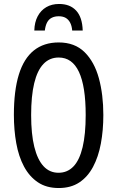

<svg xmlns="http://www.w3.org/2000/svg" viewBox="-20 -938 590 968"><path d="M501 -358Q501 -281 488.5 -214Q476 -147 449 -96.5Q422 -46 379.5 -18Q337 10 276 10Q214 10 171 -19Q128 -48 101 -98.5Q74 -149 62 -216Q50 -283 50 -359Q50 -481 75 -562Q100 -643 150.5 -683.5Q201 -724 276 -724Q357 -724 406.5 -675Q456 -626 478.5 -543.5Q501 -461 501 -358ZM137 -358Q137 -262 153 -197.5Q169 -133 199.5 -100Q230 -67 275 -67Q320 -67 350.5 -99Q381 -131 396.5 -196Q412 -261 412 -358Q412 -503 378 -575.5Q344 -648 276 -648Q230 -648 199 -615.5Q168 -583 152.5 -518.5Q137 -454 137 -358ZM278 -918Q333 -918 364 -884.5Q395 -851 397 -784H344Q342 -808 333.5 -824Q325 -840 311 -848Q297 -856 276 -856Q256 -856 241 -848.5Q226 -841 217.5 -825Q209 -809 206 -784H153Q154 -826 170 -856Q186 -886 213.5 -902Q241 -918 278 -918Z"/></svg>

Font: Noto Sans ExtraCondensed
Style: Regular
Weight: 400
Width: 2
Designer: Monotype Design Team
Foundry: Monotype Imaging Inc.
Version: Version 2.013